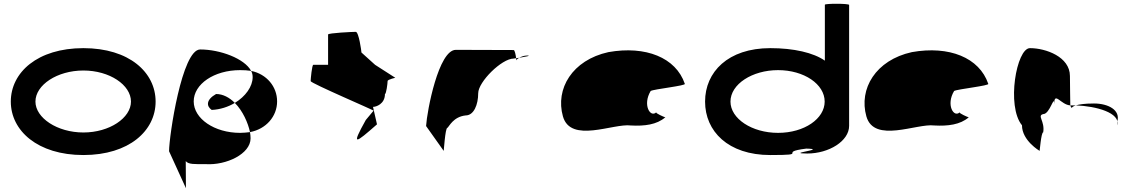

<svg xmlns="http://www.w3.org/2000/svg" viewBox="-20 -810 6058 1013"><path d="M37 -274C37 -121 178 8 420 8C662 8 801 -121 801 -274C801 -428 662 -556 420 -556C178 -556 37 -428 37 -274ZM167 -274C167 -362 282 -438 420 -438C558 -438 671 -362 671 -274C671 -188 558 -111 420 -111C282 -111 167 -188 167 -274Z M872 -12 961 183 960 40C974 58 1007 56 1065 56C1174 63 1302 2 1302 -80C1302 -90 1301 -101 1299 -113C1282 -111 1266 -109 1247 -109C1111 -109 1002 -184 1002 -275C1002 -366 1109 -440 1247 -440C1267 -440 1286 -439 1305 -436C1270 -501 1142 -549 1036 -549C940 -549 872 -92 872 -12ZM1097 -230C1141 -232 1184 -246 1219 -267C1191 -295 1157 -314 1120 -314C1067 -284 1068 -250 1097 -230ZM1219 -267C1261 -225 1289 -161 1299 -113C1384 -129 1442 -196 1442 -275C1442 -353 1387 -419 1305 -436C1311 -425 1313 -414 1313 -403C1313 -353 1275 -301 1219 -267Z M1619 -382C1619 -371 1959 -226 1951 -226L1910 -177C1830 -34 1855 -54 1969 -154L1948 -246C1964 -246 2011 -261 2011 -314C2018 -314 2025 -371 2025 -382C2025 -392 2072 -400 2065 -400L1959 -468L1887 -533C1887 -540 1873 -642 1857 -642C1841 -642 1711 -636 1711 -628V-468H1633C1626 -468 1619 -392 1619 -382Z M2228 -145 2321 -14C2321 -6 2329 -135 2340 -135C2350 -142 2371 -194 2437 -201C2480 -201 2503 -258 2503 -318C2503 -378 2627 -501 2690 -501C2690 -501 2695 -502 2703 -503C2701 -520 2696 -546 2690 -546C2690 -546 2503 -547 2385 -547C2294 -547 2233 -225 2228 -145ZM2703 -503C2704 -498 2704 -494 2704 -491C2704 -494 2710 -500 2719 -505C2713 -504 2708 -504 2703 -503ZM2719 -505C2749 -510 2788 -517 2761 -517C2745 -517 2730 -511 2719 -505Z M2950 -196C2991 -52 3216 -160 3308 -148C3380 -144 3445 -152 3490 -191C3482 -193 3440 -212 3442 -217C3411 -188 3369 -257 3413 -330C3430 -340 3603 -358 3593 -368C3546 -506 3387 -570 3190 -535C2999 -493 2909 -341 2950 -196ZM3442 -217C3442 -217 3442 -218 3442 -218C3442 -218 3442 -217 3442 -217ZM3491 -192 3490 -191C3492 -191 3492 -191 3491 -190Z M3700 -274C3700 -118 3821 8 4044 8C4260 8 4076 -6 4234 -26C4353 -23 4117 0 4239 0C4354 0 4460 -66 4460 -146V-784C4460 -792 4332 -792 4332 -785V-490C4272 -532 4168 -556 4044 -556C3821 -556 3700 -430 3700 -274ZM3834 -274C3834 -366 3949 -440 4085 -440C4222 -440 4331 -366 4331 -274C4331 -184 4224 -109 4085 -109C3947 -109 3834 -184 3834 -274Z M4551 -196C4592 -52 4817 -160 4909 -148C4981 -144 5046 -152 5091 -191C5083 -193 5041 -212 5043 -217C5012 -188 4970 -257 5014 -330C5031 -340 5204 -358 5194 -368C5147 -506 4988 -570 4791 -535C4600 -493 4510 -341 4551 -196ZM5043 -217C5043 -217 5043 -218 5043 -218C5043 -218 5043 -217 5043 -217ZM5092 -192 5091 -191C5093 -191 5093 -191 5092 -190Z M5372 -149C5372 -68 5465 -14 5465 -14C5465 -6 5473 -112 5484 -112C5494 -171 5450 -200 5484 -208C5520 -208 5542 -314 5542 -261C5542 -331 5578 -256 5627 -254C5627 -281 5625 -346 5625 -409C5625 -510 5498 -556 5414 -556C5343 -556 5289 -250 5372 -149ZM5627 -254C5629 -246 5632 -242 5634 -241C5634 -237 5632 -246 5656 -254ZM5656 -254C5764 -250 5892 -215 5875 -149V-170C5892 -228 5829 -264 5752 -264C5700 -264 5673 -259 5656 -254Z"/></svg>

Font: Ampere
Style: SCSuExt
Weight: 400
Version: Version 1